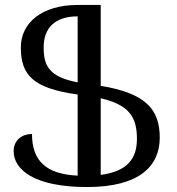

<svg xmlns="http://www.w3.org/2000/svg" viewBox="-20 -744 712 774"><path d="M64 -553C64 -441 113 -388 293 -363V-36C165 -42 109 -96 109 -204C69 -204 35 -179 35 -135C35 -61 116 10 331 10C544 10 624 -76 624 -189C624 -303 568 -368 386 -398V-724H293C149 -724 64 -652 64 -553ZM532 -184C532 -105 494 -53 386 -39V-348C501 -321 532 -272 532 -184ZM156 -553C156 -630 200 -678 293 -678V-412C179 -434 156 -477 156 -553Z"/></svg>

Font: Noto Serif Armenian
Style: Regular
Weight: 400
Designer: Monotype Design Team
Foundry: Monotype Imaging Inc.
Version: Version 1.901